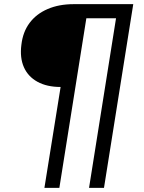

<svg xmlns="http://www.w3.org/2000/svg" viewBox="-20 -725 694 925"><path d="M194 180 272 -306Q206 -306 160.5 -331Q115 -356 95 -401.5Q75 -447 83 -509Q90 -571 122.5 -614.5Q155 -658 209.5 -681.5Q264 -705 335 -705H622L481 180H409L539 -637H396L266 180Z"/></svg>

Font: Nunito Sans 10pt SemiExpanded
Style: Italic
Weight: 400
Width: 6
Italic angle: -9°
Designer: Vernon Adams
Foundry: Vernon Adams
Version: Version 3.101;gftools[0.9.27]